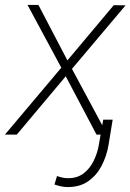

<svg xmlns="http://www.w3.org/2000/svg" viewBox="-42 -549 532 783"><path d="M114.7 -528.8 232.9 -302.7 421.9 -527.8 470.2 -527.3 251.5 -268.1 395.5 0H351.6L226.1 -237.8L26.4 0H-22L208 -272.9L70.3 -528.8ZM378.9 -61H417.5L400.4 43.5Q392.6 87.9 372.6 126.7Q352.5 165.5 318.4 189.7Q284.2 213.9 234.4 213.9Q220.2 213.9 207 210.9Q193.8 208 180.2 203.6L190.4 168.9Q201.7 172.9 212.6 175.3Q223.6 177.7 235.4 177.7Q273.4 177.7 299.1 158Q324.7 138.2 339.8 107.2Q355 76.2 360.8 43.5Z"/></svg>

Font: Roboto ExtraLight
Style: Italic
Weight: 250
Designer: Christian Robertson
Foundry: Google
Version: Version 3.009; 2024